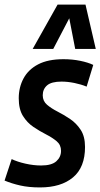

<svg xmlns="http://www.w3.org/2000/svg" viewBox="-40 -810 439 840"><path d="M-20 -20 11 -114Q36 -102 71.5 -94Q107 -86 140 -86Q186 -86 206.5 -104.5Q227 -123 227 -150Q227 -176 208 -192Q189 -208 161.5 -222Q134 -236 106.5 -254.5Q79 -273 60.5 -302.5Q42 -332 42 -380Q42 -428 63 -467Q84 -506 127 -528.5Q170 -551 238 -551Q276 -551 310.5 -544Q345 -537 368 -526L339 -431Q315 -441 285.5 -447Q256 -453 229 -453Q185 -453 166 -436.5Q147 -420 147 -393Q147 -368 165.5 -352Q184 -336 211.5 -322Q239 -308 266.5 -289.5Q294 -271 313 -242Q332 -213 332 -167Q332 -78 279.5 -34Q227 10 135 10Q86 10 48.5 1.5Q11 -7 -20 -20ZM103 -596 212 -790H334L379 -596H289L263 -730L193 -596Z"/></svg>

Font: Georama SemiCondensed SemiBold
Style: Italic
Weight: 600
Width: 4
Italic angle: -9°
Designer: Jean-Baptiste Levee
Foundry: Production Type
Version: Version 1.000